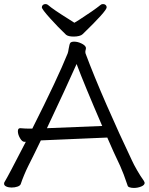

<svg xmlns="http://www.w3.org/2000/svg" viewBox="-21 -916 732 945"><path d="M67 -270Q67 -285 78 -285H80Q104 -283 119 -283H138Q263 -531 312 -653Q315 -661 317 -676Q321 -700 325 -705Q330 -711 344 -711Q361 -711 379 -702.5Q397 -694 401 -684L402 -680Q402 -675 400.5 -670Q399 -665 399 -660Q399 -655 400 -653Q441 -543 503.5 -400Q566 -257 629 -125Q637 -107 654 -77.5Q671 -48 687 -26Q691 -18 691 -16Q691 -5 674 2Q657 9 638 9Q626 9 617 6Q608 3 607 -3Q587 -63 571 -98Q537 -169 507 -239L180 -225Q143 -148 118 -99Q108 -79 98 -55Q88 -31 81 -10Q78 -2 65 2.5Q52 7 36 7Q21 7 10 2Q-1 -3 -1 -12Q-1 -18 3 -23Q18 -47 106 -218H99Q88 -218 77.5 -236Q67 -254 67 -270ZM203 -896Q211 -896 216 -891Q240 -870 317 -822L345 -804Q365 -817 368 -818Q441 -865 473 -891Q478 -896 486 -896Q494 -896 499 -891.5Q504 -887 504 -880Q504 -862 386 -748Q380 -742 368 -739Q356 -736 342 -736Q315 -736 304 -745Q265 -782 225 -826.5Q185 -871 185 -880Q185 -887 190 -891.5Q195 -896 203 -896ZM482 -296Q393 -502 356 -601Q304 -484 210 -285Z"/></svg>

Font: Iansui 0.93
Style: Regular
Weight: 400
Designer: But Ko / Fontworks Inc.
Foundry: zi-hi.com / Fontworks Inc.
Version: Version 0.931